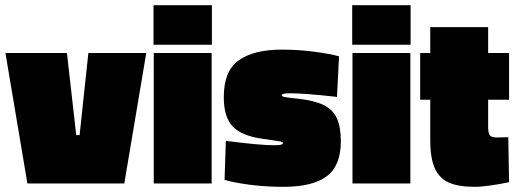

<svg xmlns="http://www.w3.org/2000/svg" viewBox="-20 -710 2007 743"><path d="M1 -505H239L275 -187H288L322 -505H546L461 0H86Z M574 -690H800V-537H574ZM575 -505H799V0H575Z M849 -14 854 -165Q983 -148 1041 -148Q1060 -148 1067.5 -150Q1075 -152 1075 -157Q1075 -161 1057 -164Q1039 -167 1002 -172Q917 -183 881.5 -219.5Q846 -256 846 -334Q846 -436 904.5 -477Q963 -518 1070 -518Q1134 -518 1195 -510Q1256 -502 1292 -492L1284 -335Q1160 -349 1102 -349Q1085 -349 1077.5 -347Q1070 -345 1070 -341Q1070 -337 1081.5 -334.5Q1093 -332 1135 -328Q1197 -321 1232.5 -303.5Q1268 -286 1283.5 -252.5Q1299 -219 1299 -163Q1299 -69 1244.5 -28Q1190 13 1077 13Q1006 13 943.5 4.5Q881 -4 849 -14Z M1343 -690H1569V-537H1343ZM1344 -505H1568V0H1344Z M1645 -168V-324H1606V-505H1645V-605H1869V-505H1950V-324H1869V-220Q1869 -195 1875.5 -186.5Q1882 -178 1902 -178L1947 -179L1950 -5Q1918 2 1880 7.5Q1842 13 1818 13Q1755 13 1718 -3Q1681 -19 1663 -58Q1645 -97 1645 -168Z"/></svg>

Font: Cairo Black
Style: Regular
Weight: 900
Designer: Mohamed Gaber, Accademia di Belle Arti di Urbino and others
Foundry: Kief Type Foundry, Accademia di Belle Arti di Urbino and others
Version: Version 3.011